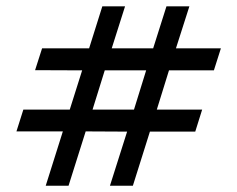

<svg xmlns="http://www.w3.org/2000/svg" viewBox="-20 -594 759 614"><path d="M126.2 0 181 -173.8H32.6L54.7 -243.6H203.1L242.7 -369L92.2 -369.6L114.6 -439.5H265L307.2 -573.7H379.9L337.3 -439.5H469.8L512.3 -573.7H585.6L542.7 -439.5H686.4L664 -369H520.4L481.5 -243.6H626.5L604.4 -173.1H459.4L404.9 0H331.6L386.5 -173.1L254 -173.8L199.2 0ZM276 -243.6H408.5L447.4 -369H315Z"/></svg>

Font: Alumni Sans Thin
Style: Regular
Weight: 100
Designer: Robert E. Leuschke
Foundry: Robert E. Leuschke
Version: Version 1.018